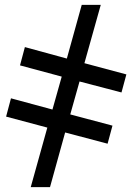

<svg xmlns="http://www.w3.org/2000/svg" viewBox="-20 -751 543 787"><path d="M498 -446 478 -372 306 -417 268 -282 441 -236 421 -162 247 -208 185 16H106L174 -228L5 -273L25 -348L195 -302L233 -437L62 -483L82 -558L254 -511L315 -731H393L326 -492Z"/></svg>

Font: Libra Sans
Style: Regular
Weight: 400
Foundry: Context Ltd
Version: Version 1.000; ttfautohint (v1.3)